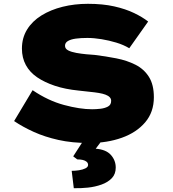

<svg xmlns="http://www.w3.org/2000/svg" viewBox="-20 -740 909 1007"><path d="M447 10Q358 10 286.5 -6Q215 -22 157.5 -48Q100 -74 54 -105L151 -267Q232 -212 315.5 -189.5Q399 -167 463 -167Q483 -167 506 -169.5Q529 -172 546 -181Q563 -190 563 -211Q563 -222 555.5 -230Q548 -238 533.5 -243.5Q519 -249 498 -252.5Q477 -256 450.5 -258.5Q424 -261 392 -265Q322 -272 268 -290Q214 -308 175 -334.5Q136 -361 115.5 -399Q95 -437 95 -485Q95 -541 122 -585Q149 -629 197.5 -659Q246 -689 308.5 -704.5Q371 -720 441 -720Q519 -720 579 -706.5Q639 -693 683.5 -671.5Q728 -650 757 -627L658 -487Q628 -505 590 -516.5Q552 -528 512.5 -534.5Q473 -541 438 -541Q404 -541 378 -537.5Q352 -534 336.5 -525Q321 -516 321 -500Q321 -484 338 -475.5Q355 -467 380.5 -462.5Q406 -458 432 -455.5Q458 -453 476 -452Q534 -445 590 -434Q646 -423 690.5 -400.5Q735 -378 761 -337Q787 -296 787 -230Q787 -152 741.5 -98.5Q696 -45 619 -17.5Q542 10 447 10ZM367 247 356 156Q374 156 394 153Q414 150 428 143Q442 136 442 125Q442 115 434.5 108.5Q427 102 414.5 99Q402 96 385 96L364 80L431 -24H530L482 40Q536 44 561.5 72.5Q587 101 587 139Q587 173 566.5 194.5Q546 216 512.5 228Q479 240 441 244Q403 248 367 247Z"/></svg>

Font: Lexend Peta Black
Style: Regular
Weight: 900
Version: Version 1.007